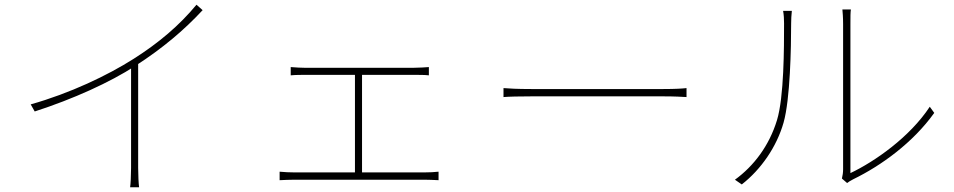

<svg xmlns="http://www.w3.org/2000/svg" viewBox="-20 -776 4040 813"><path d="M110 -334 127 -304C291 -357 447 -428 553 -497C669 -572 758 -647 838 -733L812 -756C739 -668 653 -595 546 -527C436 -457 277 -381 110 -334ZM535 -509V-65C535 -34 533 3 531 17H569C567 3 565 -34 565 -65V-527Z M1211 -492V-457C1231 -459 1260 -459 1270 -459H1733C1755 -459 1778 -459 1796 -457V-492C1779 -491 1758 -489 1733 -489H1269C1259 -489 1232 -490 1211 -492ZM1483 -30H1513V-470H1483ZM1164 -49V-13C1186 -14 1206 -15 1225 -15H1779C1793 -15 1818 -14 1837 -13V-49C1818 -47 1799 -46 1779 -46H1225C1206 -46 1185 -47 1164 -49Z M2112 -403V-365C2137 -367 2176 -368 2230 -368C2261 -368 2730 -368 2790 -368C2837 -368 2870 -366 2887 -365V-403C2869 -401 2842 -399 2789 -399C2730 -399 2259 -399 2230 -399C2169 -399 2136 -401 2112 -403Z M3545 -20 3567 -1C3572 -5 3581 -11 3593 -17C3712 -75 3846 -172 3936 -298L3917 -324C3832 -195 3684 -92 3581 -43C3581 -43 3581 -629 3581 -674C3581 -705 3581 -723 3583 -736H3547C3548 -723 3550 -705 3550 -674C3550 -629 3550 -98 3550 -59C3550 -46 3548 -32 3545 -20ZM3092 -15 3121 5C3203 -59 3269 -155 3298 -257C3326 -356 3330 -574 3330 -677C3330 -695 3331 -711 3333 -730H3296C3299 -713 3300 -695 3300 -677C3300 -574 3300 -365 3270 -267C3237 -159 3172 -73 3092 -15Z"/></svg>

Font: Source Han Sans JP VF
Style: Regular
Weight: 250
Designer: Ryoko NISHIZUKA 西塚涼子 (kana, bopomofo & ideographs); Paul D. Hunt (Latin, Greek & Cyrillic); Sandoll Communications 산돌커뮤니
Foundry: Adobe
Version: Version 2.004;hotconv 1.0.118;makeotfexe 2.5.65603